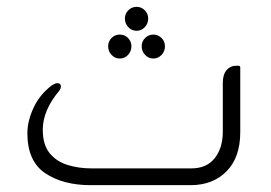

<svg xmlns="http://www.w3.org/2000/svg" viewBox="-20 -541 792 561"><path d="M379 -451Q365 -451 355 -461.5Q345 -472 345 -487Q345 -501 355 -511Q365 -521 379 -521Q393 -521 403 -511Q413 -501 413 -487Q413 -472 403 -461.5Q393 -451 379 -451ZM330 -370Q316 -370 306 -380.5Q296 -391 296 -406Q296 -420 306 -430Q316 -440 330 -440Q344 -440 354 -430Q364 -420 364 -406Q364 -391 354 -380.5Q344 -370 330 -370ZM428 -370Q414 -370 404 -380.5Q394 -391 394 -406Q394 -420 404 -430Q414 -440 428 -440Q442 -440 452 -430Q462 -420 462 -406Q462 -391 452 -380.5Q442 -370 428 -370ZM537 0H245Q164 0 112 -35Q60 -70 60 -152Q60 -187 78 -226Q96 -265 132 -292Q136 -294 139.5 -296Q143 -298 147 -298Q158 -298 158 -288Q158 -283 154 -277Q105 -219 105 -162Q105 -118 125 -93.5Q145 -69 177.5 -59Q210 -49 247 -49H539Q584 -49 607.5 -79Q631 -109 631 -156V-299Q631 -323 642 -336Q653 -349 671 -349H676Q682 -349 682 -344V-155Q682 -81 642 -40.5Q602 0 537 0Z"/></svg>

Font: Zain Light
Style: Regular
Weight: 300
Designer: Zain,Boutros
Foundry: Mobile Telecommunications Company (Zain), 2024
Version: Version 1.51; ttfautohint (v1.8.4)